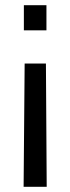

<svg xmlns="http://www.w3.org/2000/svg" viewBox="-20 -520 271 740"><path d="M157 -275 160 200H71L75 -275ZM159 -500V-403H72V-500Z"/></svg>

Font: SUSE
Style: Regular
Weight: 400
Designer: Rene Bieder
Foundry: SUSE
Version: Version 1.000